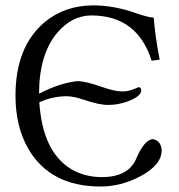

<svg xmlns="http://www.w3.org/2000/svg" viewBox="-20 -678 660 708"><path d="M37.1 -325.2Q37.1 -505.4 144.5 -596.2Q218.8 -657.7 323.2 -658.2Q401.9 -658.2 484.4 -628.4Q525.4 -614.3 546.9 -612.8Q551.8 -545.9 568.8 -458L539.1 -454.1Q486.8 -620.1 317.9 -621.1Q245.6 -621.1 190.9 -557.1Q124.5 -477.5 124 -334L125 -333Q199.2 -371.6 265.1 -378.9Q296.4 -378.9 358.9 -356.4Q401.9 -341.3 430.2 -340.8Q453.1 -340.8 472.7 -349.1L492.2 -356.9Q500 -355 501 -345.2Q501 -323.2 452.6 -304.7Q416 -291 378.9 -291Q345.2 -291 288.1 -310.5Q252.4 -322.8 225.1 -323.2Q172.9 -322.8 125 -300.8Q136.7 -118.7 242.7 -54.2Q291.5 -25.4 355 -24.9Q452.6 -24.9 481.9 -91.8Q483.9 -95.7 484.9 -99.1Q512.7 -160.6 542 -165Q573.7 -160.6 576.2 -124Q576.2 -68.8 494.6 -26.4Q424.3 9.8 351.1 9.8Q165 9.8 84 -129.9Q37.1 -211.9 37.1 -325.2Z"/></svg>

Font: Linux Libertine Display O
Style: Regular
Weight: 400
Designer: Philipp H. Poll
Foundry: Philipp H. Poll
Version: Version 5.0.9